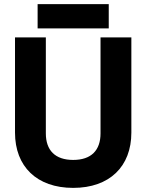

<svg xmlns="http://www.w3.org/2000/svg" viewBox="-20 -891 712 934"><path d="M163 -871V-753H509V-871ZM336 23C513 23 619 -81 619 -246V-709H469V-242C469 -160 424 -113 336 -113C248 -113 203 -160 203 -242V-709H53V-246C53 -81 159 23 336 23Z"/></svg>

Font: Kalas SG
Style: Bold
Weight: 700
Designer: Kalas
Foundry: Kalas
Version: Version 2.000;FEAKit 1.0